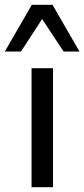

<svg xmlns="http://www.w3.org/2000/svg" viewBox="-42 -777 350 797"><path d="M89 0V-494H178V0ZM-22 -563 90 -757H176L288 -563H222L133 -698L45 -563Z"/></svg>

Font: Nunito Sans 8pt
Style: Regular
Weight: 400
Version: Version 3.101;gftools[0.9.27]